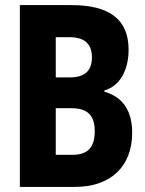

<svg xmlns="http://www.w3.org/2000/svg" viewBox="-20 -734 570 754"><path d="M58 0H275C413 0 499 -79 499 -212C499 -300 462 -353 390 -374V-379C449 -395 485 -456 485 -539C485 -660 407 -714 260 -714H58ZM254 -430H199V-588H251C311 -588 341 -563 341 -509C341 -455 312 -430 254 -430ZM265 -126H199V-309H261C326 -309 352 -279 352 -218C352 -158 327 -126 265 -126Z"/></svg>

Font: Noto Sans Mono Condensed ExtraBold
Style: Regular
Weight: 800
Width: 3
Designer: Monotype Design Team
Foundry: Monotype Imaging Inc.
Version: Version 2.014